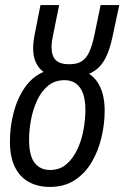

<svg xmlns="http://www.w3.org/2000/svg" viewBox="-20 -734 495 764"><path d="M178.7 9.8Q130.4 9.8 94.5 -10Q58.6 -29.8 39.1 -69.8Q19.5 -109.9 19.5 -170.9Q19.5 -229.5 34.2 -285.9Q48.8 -342.3 78.6 -385.5Q108.4 -428.7 153.3 -447.8Q133.8 -461.9 122.8 -485.4Q111.8 -508.8 111.8 -543.5Q111.8 -556.6 114.3 -574.5Q116.7 -592.3 120.1 -607.9L141.1 -713.9H215.3L192.4 -600.1Q189 -585.4 187 -572Q185.1 -558.6 185.1 -547.9Q185.1 -510.7 202.4 -494.4Q219.7 -478 255.4 -478.5Q287.1 -478 305.9 -490.7Q324.7 -503.4 335.7 -528.3Q346.7 -553.2 354.5 -588.9L380.4 -713.9H454.6L427.7 -587.9Q418.9 -546.4 406.5 -517.1Q394 -487.8 376.5 -469.2Q358.9 -450.7 334.5 -440.4Q354.5 -427.2 368.2 -406.7Q381.8 -386.2 389.2 -357.9Q396.5 -329.6 396.5 -293Q396.5 -241.2 384 -188Q371.6 -134.8 345.5 -89.8Q319.3 -44.9 278.1 -17.6Q236.8 9.8 178.7 9.8ZM179.7 -57.6Q217.8 -57.6 244.4 -80.6Q271 -103.5 287.8 -139.6Q304.7 -175.8 312.3 -217.5Q319.8 -259.3 319.8 -296.4Q319.8 -336.4 310.1 -362.5Q300.3 -388.7 282 -401.9Q263.7 -415 236.8 -415Q198.2 -415 171.1 -392.6Q144 -370.1 127.4 -334Q110.8 -297.9 103.3 -256.8Q95.7 -215.8 95.7 -178.2Q95.7 -114.3 117.9 -85.9Q140.1 -57.6 179.7 -57.6Z"/></svg>

Font: Open Sans Condensed
Style: Italic
Weight: 400
Width: 3
Italic angle: -12°
Designer: Monotype Design Team
Foundry: Monotype Imaging Inc.
Version: Version 3.000